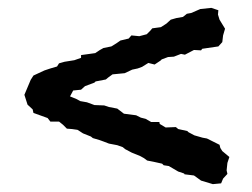

<svg xmlns="http://www.w3.org/2000/svg" viewBox="-20 -493 640 488"><path d="M538 -125 540 -117 545 -109 563 -94 558 -79 556 -60 558 -51 547 -39 542 -27 521 -25 491 -34 480 -42 473 -47 449 -50 448 -52 433 -57 409 -71 396 -73 392 -77 374 -81 354 -85 346 -91 335 -97 315 -105 298 -114 292 -119 278 -124 257 -128 244 -133 233 -137 216 -142 211 -146 191 -154 177 -163 163 -165 150 -166 140 -176 130 -184H108L101 -193L65 -206L63 -215L50 -227L42 -252L50 -271L58 -290L65 -301L93 -314L108 -319L125 -324L130 -332L144 -336L169 -340L186 -346V-353L222 -358L234 -366L243 -371L263 -375L276 -383L286 -390L307 -395L314 -403L334 -401L353 -406L362 -415L367 -421L389 -424L403 -433L414 -443L428 -447L445 -450L455 -458L466 -460L489 -470L517 -473L535 -467L534 -456L538 -443L552 -420L547 -403L545 -386L535 -375L494 -369L491 -365L473 -366L450 -354L440 -356L422 -349L407 -348L391 -342L388 -339L373 -329L357 -333L341 -323L330 -319L316 -316L297 -307L266 -304L255 -296L249 -291L223 -286L220 -283L196 -274L186 -265L166 -263L158 -248L175 -241L184 -236L201 -233L220 -226L245 -225L257 -221L278 -217L295 -204L326 -200L338 -194L350 -191L364 -183H385L386 -178L401 -169L427 -170L433 -165L456 -160L459 -157L474 -149L495 -143L506 -141Z"/></svg>

Font: Winky Rough
Style: Regular
Weight: 400
Designer: Simon Atzbach
Foundry: typofactur
Version: Version 1.206